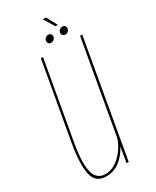

<svg xmlns="http://www.w3.org/2000/svg" viewBox="-194 -796 695 856"><g transform="rotate(-30 153.5 -368.0)"><path d="M191.5 0H202.5L307 -596H296L205.5 -84ZM105.5 -596.5H94.5L25 -204Q7 -101.5 18.2 -47.8Q29.5 6 85.5 6Q134 6 171 -32Q208 -70 216 -114.5L215 -134.5Q207 -87 169 -46Q131 -5 87 -5Q40.5 -5 29.2 -54.5Q18 -104 35.5 -200.5ZM169.5 -633Q177.5 -633 184.5 -639Q191.5 -645 191.5 -654.5Q191.5 -662 186.8 -666.5Q182 -671 175 -671Q166.5 -671 159.8 -665Q153 -659 153 -649.5Q153 -642 157.2 -637.5Q161.5 -633 169.5 -633ZM242 -633Q251 -633 257.5 -639Q264 -645 264 -654.5Q264 -662 259.8 -666.5Q255.5 -671 247.5 -671Q239.5 -671 232.5 -665Q225.5 -659 225.5 -649.5Q225.5 -642 230.2 -637.5Q235 -633 242 -633ZM222 -687.5H234.5L205 -742.5H189Z"/></g></svg>

Font: Anybody Thin Condensed
Style: Italic
Weight: 100
Width: 3
Italic angle: -10°
Version: Version 1.113;gftools[0.9.25]